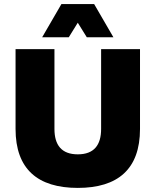

<svg xmlns="http://www.w3.org/2000/svg" viewBox="-20 -908 760 938"><path d="M360 10C556 10 664 -82 664 -278V-668H474V-278C474 -199 439 -154 360 -154C281 -154 246 -199 246 -278V-668H56V-278C56 -82 164 10 360 10ZM534 -726 440 -888H280L186 -726H316L360 -797L404 -726Z"/></svg>

Font: Gantari Black
Style: Regular
Weight: 900
Designer: Anugrah Pasau
Foundry: Lafontype
Version: Version 1.000